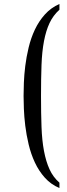

<svg xmlns="http://www.w3.org/2000/svg" viewBox="-20 -730 340 969"><path d="M280 -681Q248 -652 230 -613.5Q212 -575 202 -522.5Q192 -470 189.5 -402Q187 -334 187 -246Q187 -158 189.5 -89.5Q192 -21 202 32Q212 85 230 124.5Q248 164 280 192V219Q237 201 206.5 167Q176 133 156 90Q136 47 124.5 -1.5Q113 -50 107.5 -95.5Q102 -141 100.5 -180.5Q99 -220 99 -246Q99 -273 100.5 -312.5Q102 -352 107.5 -397Q113 -442 124.5 -490Q136 -538 156 -580.5Q176 -623 206.5 -657Q237 -691 280 -710Z"/></svg>

Font: Tenor Sans
Style: Regular
Weight: 400
Designer: Denis Masharov
Foundry: Denis Masharov
Version: Version 1.1